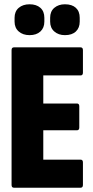

<svg xmlns="http://www.w3.org/2000/svg" viewBox="-20 -876 435 896"><path d="M45 0Q34 0 34 -13V-642Q34 -655 45 -655H356Q367 -655 367 -642V-537Q367 -524 356 -524H182V-393H339Q350 -393 350 -380V-281Q350 -268 339 -268H182V-131H356Q367 -131 367 -118V-13Q367 0 356 0ZM118 -712Q87 -712 67.5 -729Q48 -746 48 -775V-793Q48 -823 67.5 -839.5Q87 -856 118 -856Q150 -856 168.5 -839.5Q187 -823 187 -793V-775Q187 -746 168.5 -729Q150 -712 118 -712ZM283 -712Q253 -712 233.5 -729Q214 -746 214 -775V-793Q214 -823 233.5 -839.5Q253 -856 283 -856Q316 -856 334 -839.5Q352 -823 352 -793V-775Q352 -746 334 -729Q316 -712 283 -712Z"/></svg>

Font: Sofia Sans Extra Condensed Black
Style: Regular
Weight: 900
Designer: Botio Nikoltchev, Ani Petrova
Foundry: lettersoup
Version: Version 4.101